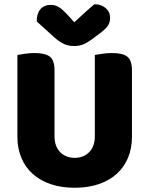

<svg xmlns="http://www.w3.org/2000/svg" viewBox="-20 -867 704 905"><path d="M332 18Q269 18 219 1Q169 -16 134 -47.5Q99 -79 80.5 -123.5Q62 -168 62 -222V-608Q74 -610 97 -613.5Q120 -617 143 -617Q193 -617 215 -600Q237 -583 237 -534V-225Q237 -177 263.5 -150Q290 -123 332 -123Q374 -123 400.5 -150Q427 -177 427 -225V-608Q439 -610 462 -613.5Q485 -617 508 -617Q558 -617 580 -600Q602 -583 602 -534V-222Q602 -168 583.5 -123.5Q565 -79 530 -47.5Q495 -16 445 1Q395 18 332 18ZM330 -762Q355 -785 379 -807Q403 -829 425 -847Q457 -847 478 -829Q499 -811 499 -783Q499 -762 489 -746.5Q479 -731 451 -710L423 -689Q394 -667 374 -658.5Q354 -650 330 -650Q300 -650 278 -661.5Q256 -673 236 -691L153 -766Q153 -803 170.5 -823.5Q188 -844 220 -844Q240 -844 257.5 -833.5Q275 -823 303 -792Z"/></svg>

Font: Baloo Bhai 2 ExtraBold
Style: Regular
Weight: 800
Designer: Supriya Tembe, Noopur Datye and Ek Type
Foundry: Ek Type
Version: Version 1.640;PS 1.000;hotconv 16.6.51;makeotf.lib2.5.65220;